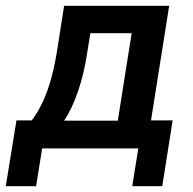

<svg xmlns="http://www.w3.org/2000/svg" viewBox="-48 -514 669 665"><path d="M-28 131 9 -97H62Q85 -128 101.5 -164Q118 -200 130.5 -246.5Q143 -293 152 -353L174 -494H538L475 -97H550L514 131H410L431 0H98L77 131ZM174 -96H360L408 -399H265L253 -325Q243 -259 222.5 -198.5Q202 -138 174 -96Z"/></svg>

Font: Nunito Sans 10pt SemiCondensed
Style: Bold Italic
Weight: 700
Width: 4
Italic angle: -9°
Designer: Vernon Adams
Foundry: Vernon Adams
Version: Version 3.101;gftools[0.9.27]